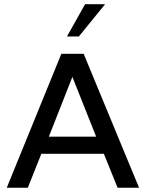

<svg xmlns="http://www.w3.org/2000/svg" viewBox="-20 -880 684 900"><path d="M430.7 -239.3H209L319.3 -519.5ZM631.8 0 372.1 -627.9H267.6L11.7 0H110.4L173.8 -159.2H466.8L531.2 0ZM349.6 -709H293.9L378.9 -860.4H472.7Z"/></svg>

Font: Namkio Khamti Book
Style: Regular
Weight: 500
Designer: Debbi Hosken
Foundry: SIL International
Version: Version 3.917